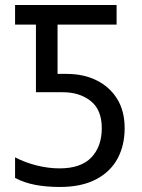

<svg xmlns="http://www.w3.org/2000/svg" viewBox="-20 -734 567 764"><path d="M218 10Q167 10 122.5 2Q78 -6 40 -26V-108Q80 -87 126.5 -75.5Q173 -64 217 -64Q302 -64 343.5 -107.5Q385 -151 385 -224Q385 -297 341 -332Q297 -367 230 -367H123V-636H40V-714H444V-636H209V-440H244Q313 -440 365 -414Q417 -388 446.5 -340Q476 -292 476 -224Q476 -155 447.5 -102.5Q419 -50 361.5 -20Q304 10 218 10Z"/></svg>

Font: Noto Sans SemiCondensed
Style: Regular
Weight: 400
Width: 4
Designer: Monotype Design Team
Foundry: Monotype Imaging Inc.
Version: Version 2.013; ttfautohint (v1.8.4.7-5d5b)